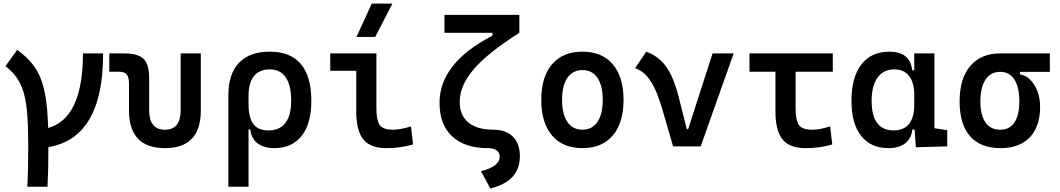

<svg xmlns="http://www.w3.org/2000/svg" viewBox="-20 -815 5899 1069"><path d="M172.9 9.8V-92.8Q441.9 -92.8 441.9 -517.6H554.2Q554.2 9.8 172.9 9.8ZM132.3 224.6Q134.8 176.8 136 119.4Q137.2 62 137.2 -4.9Q137.2 -107.9 131.6 -179.2Q126 -250.5 111.8 -299.3Q97.7 -348.1 73 -382.8Q48.3 -417.5 10.3 -446.8L75.7 -537.1Q127.9 -500 161.6 -457.3Q195.3 -414.6 214.6 -356Q233.9 -297.4 241.7 -212.4Q249.5 -127.4 249.5 -4.9Q249.5 62 248.3 119.4Q247.1 176.8 244.6 224.6Z M898.4 9.8Q698.2 9.8 698.2 -200.2V-347.2Q698.2 -384.8 686 -400.1Q673.8 -415.5 643.6 -415.5H588.4V-517.6H671.9Q748.5 -517.6 779.5 -487.1Q810.5 -456.5 810.5 -380.9V-201.2Q810.5 -92.8 898.4 -92.8Q985.8 -92.8 985.8 -201.2V-517.6H1098.1V-200.2Q1098.1 9.8 898.4 9.8Z M1506.8 9.8Q1450.2 9.8 1414.6 -16.6Q1378.9 -43 1373.5 -94.7H1326.7L1363.8 -236.8Q1363.8 -161.1 1390.1 -125Q1416.5 -88.9 1474.1 -88.9Q1537.1 -88.9 1569.1 -130.6Q1601.1 -172.4 1601.1 -253.9Q1601.1 -340.8 1570.8 -384.8Q1540.5 -428.7 1481.4 -428.7Q1423.8 -428.7 1393.8 -390.9Q1363.8 -353 1363.8 -280.8L1251.5 -285.2Q1251.5 -403.3 1310.5 -465.3Q1369.6 -527.3 1482.4 -527.3Q1597.2 -527.3 1655.3 -458.3Q1713.4 -389.2 1713.4 -253.9Q1713.4 -126.5 1659.4 -58.3Q1605.5 9.8 1506.8 9.8ZM1251.5 224.6V-285.2H1363.8V224.6Z M2130.9 9.8Q2042 9.8 2002.7 -39.1Q1963.4 -87.9 1963.4 -195.3V-517.6H2075.7V-210Q2075.7 -148.4 2093 -120.6Q2110.4 -92.8 2169.9 -92.8Q2209 -92.8 2268.1 -111.3L2279.8 -10.7Q2241.7 0 2206.3 4.9Q2170.9 9.8 2130.9 9.8ZM1818.8 -420.9V-517.6H1976.6V-420.9ZM1964.8 -609.4 2049.8 -794.9H2164.6L2069.3 -609.4Z M2710 234.4 2658.2 138.2Q2710.9 124.5 2736.6 104.5Q2762.2 84.5 2762.2 58.1Q2762.2 35.2 2745.4 22.5Q2728.5 9.8 2697.8 9.8Q2568.4 9.8 2497.8 -55.4Q2427.2 -120.6 2427.2 -242.7Q2427.2 -464.4 2721.7 -616.2V-653.8L2871.6 -632.3Q2696.8 -521.5 2618.2 -430.2Q2539.6 -338.9 2539.6 -247.6Q2539.6 -171.9 2588.6 -132.3Q2637.7 -92.8 2727.5 -92.8Q2797.4 -92.8 2835.9 -54Q2874.5 -15.1 2874.5 55.2Q2874.5 125 2833.5 169.4Q2792.5 213.9 2710 234.4ZM2454.6 -632.3V-732.4H2871.6V-632.3Z M3222.7 9.8Q3113.8 9.8 3053.7 -60.5Q2993.7 -130.9 2993.7 -258.8Q2993.7 -387.2 3053.7 -457.3Q3113.8 -527.3 3222.7 -527.3Q3331.5 -527.3 3391.6 -457.3Q3451.7 -387.2 3451.7 -258.8Q3451.7 -130.9 3391.6 -60.5Q3331.5 9.8 3222.7 9.8ZM3222.7 -92.8Q3276.9 -92.8 3306.4 -136.2Q3335.9 -179.7 3335.9 -258.8Q3335.9 -338.4 3306.4 -381.6Q3276.9 -424.8 3222.7 -424.8Q3168.5 -424.8 3138.9 -381.6Q3109.4 -338.4 3109.4 -258.8Q3109.4 -179.7 3138.9 -136.2Q3168.5 -92.8 3222.7 -92.8Z M3727.5 0 3800.8 -96.2H3811.5L3947.3 -517.6H4064.9L3881.3 0ZM3727.5 0 3672.4 -190.4Q3653.3 -257.3 3632.3 -306.9Q3611.3 -356.4 3583.7 -388.7Q3556.2 -420.9 3516.1 -435.5L3578.1 -527.3Q3626 -509.8 3659.4 -477.8Q3692.9 -445.8 3716.3 -397.2Q3739.7 -348.6 3757.3 -280.8L3818.4 -38.6Z M4464.8 9.8Q4376 9.8 4336.7 -39.1Q4297.4 -87.9 4297.4 -195.3V-517.6H4409.7V-210Q4409.7 -148.4 4427 -120.6Q4444.3 -92.8 4503.9 -92.8Q4523.9 -92.8 4548.1 -97.4Q4572.3 -102.1 4602.1 -111.3L4613.8 -10.7Q4576.2 0 4540.3 4.9Q4504.4 9.8 4464.8 9.8ZM4152.8 -415.5V-517.6H4616.7V-415.5Z M4926.3 9.8Q4828.6 9.8 4774.7 -58.3Q4720.7 -126.5 4720.7 -253.9Q4720.7 -384.3 4775.6 -455.8Q4830.6 -527.3 4931.2 -527.3Q4989.3 -527.3 5021 -501.7Q5052.7 -476.1 5059.1 -423.8H5100.6L5070.3 -287.6Q5070.3 -355.5 5041.5 -392.1Q5012.7 -428.7 4959.5 -428.7Q4898.9 -428.7 4866 -383.1Q4833 -337.4 4833 -253.9Q4833 -88.9 4956.1 -88.9Q5012.7 -88.9 5041.5 -125.5Q5070.3 -162.1 5070.3 -230V-256.3L5105.5 -93.8H5059.6Q5056.2 -59.6 5038.8 -36.4Q5021.5 -13.2 4992.9 -1.7Q4964.4 9.8 4926.3 9.8ZM5079.1 4.9 5070.3 -128.9V-243.7L5182.6 -223.1V-101.1L5253.9 -90.3V0ZM5070.3 -166V-517.6H5182.6V-186.5Z M5549.3 9.8Q5439 9.8 5380.9 -56.9Q5322.8 -123.5 5322.8 -250.5Q5322.8 -377.9 5382.3 -447.8Q5441.9 -517.6 5549.3 -517.6L5658.7 -486.8V-400.9Q5690.9 -396 5716.3 -370.6Q5741.7 -345.2 5756.3 -306.4Q5771 -267.6 5771 -221.2Q5771 -147 5745.1 -95.5Q5719.2 -43.9 5669.9 -17.1Q5620.6 9.8 5549.3 9.8ZM5549.3 -92.8Q5601.1 -92.8 5628.2 -133.1Q5655.3 -173.3 5655.3 -250.5Q5655.3 -329.6 5627.7 -372.3Q5600.1 -415 5549.3 -415Q5496.1 -415 5467.3 -372.3Q5438.5 -329.6 5438.5 -250.5Q5438.5 -173.3 5466.8 -133.1Q5495.1 -92.8 5549.3 -92.8ZM5549.3 -415V-517.6H5825.2V-415Z"/></svg>

Font: Cascadia Code Medium
Style: Regular
Weight: 500
Monospace: yes
Designer: Aaron Bell
Foundry: Saja Typeworks
Version: Version 2407.024